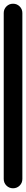

<svg xmlns="http://www.w3.org/2000/svg" viewBox="-20 -1010 140 1030"><path d="M0 -50H100V-940H0ZM50 -100Q29 -100 14.5 -85.5Q0 -71 0 -50Q0 -29 14.5 -14.5Q29 0 50 0Q71 0 85.5 -14.5Q100 -29 100 -50Q100 -71 85.5 -85.5Q71 -100 50 -100ZM50 -990Q29 -990 14.5 -975.5Q0 -961 0 -940Q0 -919 14.5 -904.5Q29 -890 50 -890Q71 -890 85.5 -904.5Q100 -919 100 -940Q100 -961 85.5 -975.5Q71 -990 50 -990Z"/></svg>

Font: Wavefont SemiBold
Style: Regular
Weight: 600
Version: Version 3.004;gftools[0.9.33]